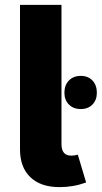

<svg xmlns="http://www.w3.org/2000/svg" viewBox="-20 -759 417 787"><path d="M224 8Q147 8 104.5 -32.5Q62 -73 62 -147V-739H232V-168Q232 -121 272 -121Q286 -121 299 -125L333 -11Q281 8 224 8ZM244 -379Q244 -410 262.5 -429Q281 -448 311 -448Q341 -448 359 -429Q377 -410 377 -379Q377 -349 359 -330.5Q341 -312 311 -312Q281 -312 262.5 -330.5Q244 -349 244 -379Z"/></svg>

Font: Cantarell Extra Bold
Style: Regular
Weight: 800
Designer: Dave Crossland, Nikolaus Waxweiler, Florian Fecher, Jacques Le Bailly, Eben Sorkin, Alexei Vanyashin, Alexios Zavras, Em
Version: Version 0.303